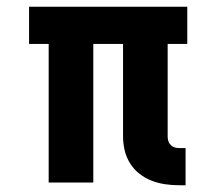

<svg xmlns="http://www.w3.org/2000/svg" viewBox="-20 -540 640 568"><path d="M510 8Q489 8 468.5 5Q448 2 428.5 -5.5Q409 -13 392.5 -26Q376 -39 365 -56.5Q354 -74 349 -94.5Q344 -115 344 -136V-410H256V0H124V-410H66V-520H534V-410H476V-136Q476 -129 478 -122.5Q480 -116 485 -111Q490 -106 496.5 -104Q503 -102 510 -102H529V8Z"/></svg>

Font: Iosevka Etoile Extrabold
Style: Regular
Weight: 800
Designer: Belleve Invis
Foundry: Belleve Invis
Version: Version 22.1.2; ttfautohint (v1.8.4)